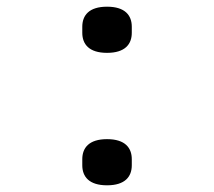

<svg xmlns="http://www.w3.org/2000/svg" viewBox="-20 -545 640 574"><path d="M300 9C354 9 374 -17 374 -51V-69C374 -103 354 -129 300 -129C246 -129 226 -103 226 -69V-51C226 -17 246 9 300 9ZM300 -387C354 -387 374 -413 374 -447V-465C374 -499 354 -525 300 -525C246 -525 226 -499 226 -465V-447C226 -413 246 -387 300 -387Z"/></svg>

Font: IBM Plex Mono
Style: Regular
Weight: 400
Monospace: yes
Designer: Mike Abbink, Paul van der Laan, Pieter van Rosmalen
Foundry: Bold Monday
Version: Version 2.004